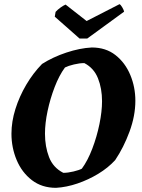

<svg xmlns="http://www.w3.org/2000/svg" viewBox="-20 -890 683 922"><path d="M249 12Q181 12 133 -25Q85 -62 60 -121.5Q35 -181 35 -248Q35 -306 54 -366.5Q73 -427 106 -483Q139 -539 182 -583Q234 -616 298.5 -637.5Q363 -659 421 -662Q488 -662 534.5 -625.5Q581 -589 605.5 -530.5Q630 -472 630 -406Q630 -334 602 -258Q574 -182 533 -121Q499 -84 452 -55.5Q405 -27 352.5 -9Q300 9 249 12ZM284 -60Q306 -60 333 -66.5Q360 -73 373 -80Q401 -118 423 -175.5Q445 -233 457.5 -294Q470 -355 470 -404Q470 -465 450.5 -514Q431 -563 385 -587Q362 -587 335 -580.5Q308 -574 292 -566Q264 -528 242.5 -472Q221 -416 208.5 -357Q196 -298 196 -248Q196 -186 215.5 -135.5Q235 -85 284 -60ZM362 -705 243 -810 247 -833Q257 -844 271 -854Q285 -864 295 -868L396 -789L554 -870Q560 -867 567.5 -854Q575 -841 576 -834L399 -705Z"/></svg>

Font: Labrada
Style: Bold Italic
Weight: 700
Italic angle: -7°
Designer: Mercedes Jáuregui
Foundry: Omnibus-Type Team
Version: Version 1.000; ttfautohint (v1.8.4.7-5d5b)